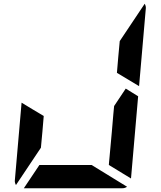

<svg xmlns="http://www.w3.org/2000/svg" viewBox="-20 -1003 856 1023"><path d="M610 -698 618 -784 751 -983Q758 -970 757 -959L721 -544L603 -615ZM650 -531 716 -490 678 -52 560 -124 561 -138 564 -170 576 -302 584 -396 588 -438ZM206 -302 198 -216 65 -17Q58 -30 59 -41L95 -456L151 -422L178 -406L213 -385ZM468 -124 657 -8Q646 0 632 0H426H302H107L190 -124H229H313H437Z"/></svg>

Font: DSEG14 Modern Mini
Style: Bold Italic
Weight: 700
Italic angle: -5°
Designer: Keshikan(Twitter:@keshinomi_88pro)
Version: Version 0.46